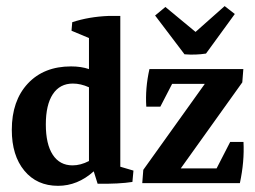

<svg xmlns="http://www.w3.org/2000/svg" viewBox="-20 -599 835 628"><path d="M169.9 8.8Q100.6 8.8 59.6 -40.8Q18.6 -90.3 18.6 -174.3Q18.6 -269.5 71 -325.7Q123.5 -381.8 212.4 -381.8Q245.6 -381.8 271 -373V-474.6L213.9 -498.5L216.3 -526.4Q271 -544.4 335.4 -546.9H373.5V-53.7L416.5 -41L413.1 -3.9Q370.1 2.9 299.3 2L286.6 -38.6Q233.9 8.8 169.9 8.8ZM129.9 -191.9Q129.9 -127.4 152.6 -92.8Q175.3 -58.1 217.3 -58.1Q243.7 -58.1 271 -72.3V-313.5Q244.1 -325.7 218.3 -325.7Q175.8 -325.7 152.8 -291Q129.9 -256.3 129.9 -191.9ZM445.3 0 448.7 -43.5 649.9 -324.7H543L504.4 -250H458.5Q454.6 -310.5 468.8 -373H775.9L772.5 -329.6L571.3 -48.3H688.5L732.9 -134.8H776.4Q779.8 -70.8 764.6 0ZM583.5 -421.4 487.3 -548.3 521 -576.2 619.6 -494.6 714.8 -579.1 748 -553.2 653.8 -423.8Q620.1 -418.5 583.5 -421.4Z"/></svg>

Font: Markazi Text SemiBold
Style: Regular
Weight: 600
Designer: Borna Izadpanah (Arabic designer), Fiona Ross (Arabic design director) and Florian Runge (Latin designer)
Foundry: Borna Izadpanah and Florian Runge
Version: Version 1.001; ttfautohint (v1.8.3)